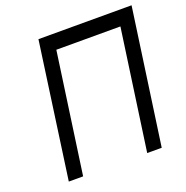

<svg xmlns="http://www.w3.org/2000/svg" viewBox="-126 -816 903 932"><g transform="rotate(-20 326.0 -350.0)"><path d="M171 -700 73 0H147L235 -622H566L478 0H553L652 -700Z"/></g></svg>

Font: Unageo
Style: Regular-Italic
Weight: 400
Designer: Richard Sepsi
Foundry: Richard Sepsi
Version: Version 2.000